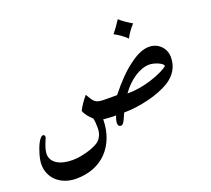

<svg xmlns="http://www.w3.org/2000/svg" viewBox="-151 -843 1458 1329"><g transform="rotate(-20 577.5 -178.5)"><path d="M930.7 -585Q892.1 -543.5 867.7 -496.1Q844.7 -517.6 822.5 -533.4Q800.3 -549.3 777.3 -560.5Q791.5 -577.6 807.6 -599.6Q823.7 -621.6 840.8 -648.4Q858.9 -631.8 881.3 -616.2Q903.8 -600.6 930.7 -585ZM728 -142.1Q814 -142.1 903.8 -169.9Q926.3 -176.8 949.7 -186Q973.1 -195.3 992.4 -204.8Q1011.7 -214.4 1023.9 -222.4Q1036.1 -230.5 1036.1 -234.9Q1036.1 -241.7 1025.9 -249.5Q1015.6 -257.3 1000.5 -263.9Q985.4 -270.5 968.3 -274.7Q951.2 -278.8 937 -278.8Q886.2 -278.8 828.1 -241.2Q771 -203.6 728 -142.1ZM509.3 -32.2Q508.3 42 485.4 101.6Q462.4 161.1 421.4 203.4Q380.4 245.6 322.8 268.3Q265.1 291 195.3 291Q152.3 291 116.5 278.1Q80.6 265.1 54.7 241.9Q28.8 218.8 14.4 186.5Q0 154.3 0 115.7Q0 100.1 3.7 80.3Q7.3 60.5 13.4 39.8Q19.5 19 27.3 -1Q35.2 -21 43.9 -36.4Q52.7 -51.8 61.5 -61.3Q70.3 -70.8 78.1 -70.8Q92.3 -70.8 92.3 -54.7Q92.3 -52.2 90.8 -47.4Q89.4 -42.5 85.4 -34.7Q58.6 27.3 58.6 61Q58.6 84.5 69.8 103Q81.1 121.6 101.6 134.5Q122.1 147.5 150.9 154.3Q179.7 161.1 214.4 161.1Q239.3 161.1 267.6 156.5Q295.9 151.9 323 144.3Q350.1 136.7 373.8 126.5Q397.5 116.2 413.6 104.5Q432.1 89.4 442.6 65.4Q453.1 41.5 453.1 10.7Q453.1 -10.7 451.7 -28.1Q450.2 -45.4 446.3 -61Q427.7 -76.7 412.6 -95.7Q397.5 -114.7 388.7 -136.7Q402.3 -163.6 418.5 -186.8Q434.6 -210 453.6 -232.4L462.4 -217.8Q473.6 -197.8 482.9 -185.5Q492.2 -173.3 504.2 -166.7Q516.1 -160.2 533 -158.2Q549.8 -156.2 575.7 -156.2H656.7Q702.6 -213.9 744.4 -256.8Q786.1 -299.8 828.6 -331.1Q871.6 -363.8 908 -379.4Q944.3 -395 976.1 -395Q1002 -395 1024.2 -386Q1046.4 -377 1062.5 -360.8Q1078.6 -344.7 1087.6 -323Q1096.7 -301.3 1096.7 -275.4Q1096.7 -223.1 1072.5 -182.4Q1048.3 -141.6 1001 -111.3Q970.2 -93.3 930.7 -77.4Q891.1 -61.5 843.3 -49.8Q797.4 -38.6 751.7 -32.5Q706.1 -26.4 662.1 -26.4Q658.7 -19.5 654.1 -10.5Q649.4 -1.5 647.9 4.4L636.7 27.8Q624.5 52.2 610.4 52.2Q588.9 52.2 588.9 26.9Q588.9 15.6 592.5 1.5Q596.2 -12.7 602.5 -26.4Q551.8 -26.4 515.1 -30.8Z"/></g></svg>

Font: XB Niloofar
Style: Bold
Weight: 700
Designer: Behnam
Foundry: Irmug
Version: Version 7.201 2008